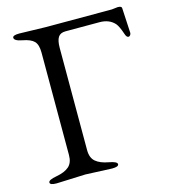

<svg xmlns="http://www.w3.org/2000/svg" viewBox="-101 -733 719 818"><g transform="rotate(-15 258.5 -324.0)"><path d="M511 -644 517 -533Q517 -528 513.5 -523.5Q510 -519 506 -519Q497 -519 492 -535Q480 -571 469 -584Q445 -611 402 -611H252Q229 -611 219.5 -596Q210 -581 210 -549V-98Q210 -64 229.5 -47.5Q249 -31 285.5 -24.5Q322 -18 322 -6.5Q322 5 293 5L176 0L48 5Q19 5 19 -6.5Q19 -18 55.5 -24.5Q92 -31 111 -47.5Q130 -64 130 -98V-550Q130 -585 115.5 -600Q101 -615 65.5 -621.5Q30 -628 30 -642Q30 -653 59 -653L177 -650H467L493 -653Q511 -653 511 -644Z"/></g></svg>

Font: EB Garamond
Style: Regular
Weight: 400
Version: Version 0.012